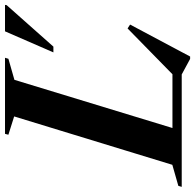

<svg xmlns="http://www.w3.org/2000/svg" viewBox="-68 -719 778 766"><g transform="rotate(-90 321.0 -336.0)"><path d="M385.5 -667.5 182 0H-41.5L-37.5 -13.5L46.5 -37.5L239.5 -668.5L166.5 -691.5L170 -705H473.5L469.5 -691.5ZM396.5 -26 590.5 -216 606 -206 478.5 33.5H469L407 0H89.5L103 -37H451.5ZM495 -512 579 -705H684.5L683.5 -698.5L518 -512Z"/></g></svg>

Font: Newsreader 60pt SemiBold
Style: Italic
Weight: 600
Italic angle: -17°
Designer: Hugues Gentile
Foundry: Production Type
Version: Version 1.003